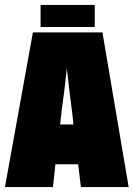

<svg xmlns="http://www.w3.org/2000/svg" viewBox="-24 -756 540 776"><path d="M359 -647V-736H140V-647ZM-4 0H190L200 -92H292L303 0H496L390 -625H109ZM225 -307C229 -337 239 -407 246 -480C254 -407 263 -337 267 -306L273 -253H219Z"/></svg>

Font: Blinker Headline
Style: Regular
Weight: 900
Width: 4
Designer: Juergen Huber
Foundry: supertype
Version: Version 1.015;PS 1.15;hotconv 1.0.88;makeotf.lib2.5.647800